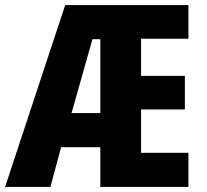

<svg xmlns="http://www.w3.org/2000/svg" viewBox="-24 -734 811 754"><path d="M716 0H370V-156H216L174 0H-4L232 -714H716V-582H530V-436H702V-304H530V-134H716ZM257 -290H370V-580H339Z"/></svg>

Font: Noto Sans Display Condensed ExtraBold
Style: Regular
Weight: 800
Width: 3
Designer: Monotype Design Team
Foundry: Monotype Imaging Inc.
Version: Version 2.003